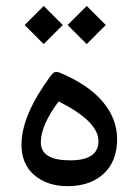

<svg xmlns="http://www.w3.org/2000/svg" viewBox="-20 -637 468 654"><path d="M275.4 -616.7 340.3 -551.8 275.4 -486.8 210.4 -551.8ZM128.9 -616.7 193.8 -551.8 128.9 -486.8 64 -551.8ZM210 -2.9Q141.1 -2.9 97.2 -40.3Q53.2 -77.6 53.2 -144.5Q53.2 -244.1 152.8 -378.9Q159.7 -388.2 166 -390.9Q172.4 -393.6 183.1 -389.6Q279.8 -349.6 329.3 -291.3Q378.9 -232.9 378.9 -163.1Q378.9 -87.9 333.3 -45.4Q287.6 -2.9 210 -2.9ZM179.7 -291.5Q119.1 -210.4 119.1 -151.9Q119.1 -90.8 218.8 -90.8Q315.4 -90.8 315.4 -156.2Q315.4 -223.6 179.7 -291.5Z"/></svg>

Font: Shl
Style: Regular
Weight: 400
Foundry: Saber Rastikerdar (saber.rastikerdar@gmail.com)
Version: Version 3.4.0